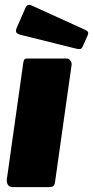

<svg xmlns="http://www.w3.org/2000/svg" viewBox="-20 -771 383 791"><path d="M207 -23Q205 -7 198.5 -3.5Q192 0 175 0H34Q19 0 13 -9Q7 -18 8 -31L76 -513Q78 -524 81 -527Q84 -530 93 -530H256Q264 -530 270 -521.5Q276 -513 275 -504ZM85 -739Q89 -748 95.5 -750Q102 -752 109 -749L331 -648Q340 -644 342.5 -639Q345 -634 341 -625L320 -578Q316 -570 310 -569Q304 -568 292 -571L67 -627Q51 -631 47.5 -637Q44 -643 48 -654L85 -739Z"/></svg>

Font: Libre Franklin Thin Black
Style: Italic
Weight: 900
Italic angle: -8°
Version: Version 2.000